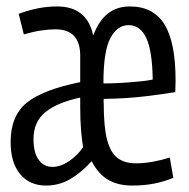

<svg xmlns="http://www.w3.org/2000/svg" viewBox="-20 -566 588 596"><path d="M123 10Q72 10 42.5 -25.5Q13 -61 13 -125Q13 -207 63.5 -247.5Q114 -288 229 -311V-393Q229 -475 152 -475Q133 -475 108.5 -471.5Q84 -468 54 -459L38 -523Q99 -546 157 -546Q250 -546 269 -457H270Q303 -546 383 -546Q456 -546 490.5 -490.5Q525 -435 525 -316Q525 -305 524.5 -295.5Q524 -286 524 -280Q494 -275 434.5 -267.5Q375 -260 302 -259Q301 -252 302 -243Q302 -172 312.5 -132Q323 -92 345 -75.5Q367 -59 402 -59Q427 -59 454.5 -64Q482 -69 507 -77L518 -14Q489 -2 458 4Q427 10 391 10Q346 10 315.5 -8Q285 -26 265 -65H264Q231 -29 197 -9.5Q163 10 123 10ZM301 -307Q330 -307 361 -309Q392 -311 416.5 -313.5Q441 -316 454 -319Q453 -406 434.5 -447Q416 -488 379 -488Q344 -488 322.5 -447.5Q301 -407 301 -307ZM143 -48Q168 -48 194 -65.5Q220 -83 238 -109Q234 -132 231.5 -163.5Q229 -195 229 -234V-263Q158 -248 121 -218Q84 -188 84 -134Q84 -92 100 -70Q116 -48 143 -48Z"/></svg>

Font: Georama Condensed
Style: Regular
Weight: 400
Width: 3
Designer: Jean-Baptiste Levee
Foundry: Production Type
Version: Version 1.000